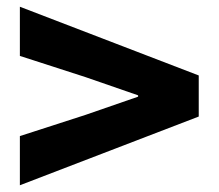

<svg xmlns="http://www.w3.org/2000/svg" viewBox="-20 -665 649 570"><path d="M39 -115V-261L234 -324L390 -378V-382L234 -436L39 -499V-645L570 -441V-319Z"/></svg>

Font: Noto Sans HK Thin Black
Style: Regular
Weight: 900
Version: Version 2.004-H2;hotconv 1.0.118;makeotfexe 2.5.65603